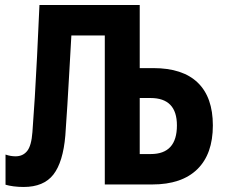

<svg xmlns="http://www.w3.org/2000/svg" viewBox="-20 -734 902 764"><path d="M74 10Q53 10 34 7.5Q15 5 2 1V-119Q22 -112 42 -112Q71 -112 88 -133Q105 -154 109 -208Q114 -273 118.5 -347Q123 -421 127.5 -510.5Q132 -600 137 -714H536V-463H590Q707 -463 767 -405Q827 -347 827 -235Q827 -121 765 -60.5Q703 0 586 0H397V-593H264Q259 -511 255.5 -443Q252 -375 248 -315Q244 -255 240 -195Q231 -89 192.5 -39.5Q154 10 74 10ZM536 -121H580Q684 -121 684 -235Q684 -344 579 -344H536Z"/></svg>

Font: Noto Sans Condensed
Style: Bold
Weight: 700
Width: 3
Designer: Monotype Design Team
Foundry: Monotype Imaging Inc.
Version: Version 2.013; ttfautohint (v1.8.4.7-5d5b)